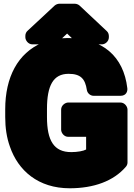

<svg xmlns="http://www.w3.org/2000/svg" viewBox="-20 -962 721 1030"><path d="M362 -146C269 -146 232 -208 232 -334V-377C232 -502 265 -566 348 -566C414 -566 437 -538 446 -479C449 -462 464 -448 483 -448H626C659 -448 665 -474 663 -489C643 -659 531 -758 344 -758C294 -758 249 -750 207 -733C75 -677 8 -547 8 -376V-334C8 -276 16 -223 33 -176C77 -47 185 48 354 48C484 48 589 9 654 -66C660 -72 664 -81 664 -90V-374C664 -390 649 -412 626 -412H346C330 -412 308 -397 308 -374V-266C308 -250 323 -228 346 -228H442V-160C428 -152 396 -146 362 -146ZM564 -768C564 -777 561 -788 553 -795L407 -932C402 -937 391 -942 381 -942H299C290 -942 280 -938 273 -932L128 -797C121 -791 116 -781 116 -770V-762C116 -746 131 -724 154 -724H264C271 -724 283 -728 290 -735L340 -782L389 -735C395 -730 405 -724 415 -724H527C543 -724 564 -739 564 -762Z"/></svg>

Font: Asimov Print
Style: E
Weight: 500
Designer: Google
Version: Version 2.000980; 2014